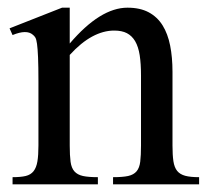

<svg xmlns="http://www.w3.org/2000/svg" viewBox="-20 -480 540 500"><path d="M274.4 0V-18.6Q299.3 -18.6 313.7 -21.7Q328.1 -24.9 335.7 -33.9Q343.3 -43 345.2 -59.1Q347.2 -75.2 347.2 -101.1V-283.7Q347.2 -314 343.8 -336.2Q340.3 -358.4 332 -372.6Q323.7 -386.7 310.5 -393.6Q297.4 -400.4 277.3 -400.4Q249 -400.4 220 -384.8Q190.9 -369.1 161.6 -336.9V-101.1Q161.6 -74.7 163.8 -58.6Q166 -42.5 173.8 -33.7Q181.6 -24.9 196 -21.7Q210.4 -18.6 234.9 -18.6V0H12.7V-18.6Q33.7 -18.6 46.9 -21.7Q60.1 -24.9 67.4 -34.2Q74.7 -43.5 77.4 -59.6Q80.1 -75.7 80.1 -101.1V-267.6Q80.1 -307.6 79.1 -330.6Q78.1 -353.5 76.4 -365.7Q74.7 -377.9 72 -382.3Q69.3 -386.7 65.4 -389.6Q49.3 -403.8 12.7 -388.7L4.9 -406.2L141.6 -460H161.6V-366.7Q241.2 -460 312 -460Q344.7 -460 367.2 -448Q389.6 -436 403.3 -414.1Q417 -392.1 423.1 -361.3Q429.2 -330.6 429.2 -293V-101.1Q429.2 -76.2 431.6 -60.1Q434.1 -43.9 441.4 -34.9Q448.7 -25.9 462.4 -22.2Q476.1 -18.6 498.5 -18.6V0Z"/></svg>

Font: Goda
Style: Regular
Weight: 400
Version: 1.0.5